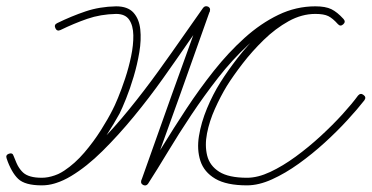

<svg xmlns="http://www.w3.org/2000/svg" viewBox="-32 -574 1175 607"><path d="M143 -485Q138 -496 149 -501Q194 -523 238.5 -538Q283 -553 335 -554Q372 -554 390 -534Q408 -514 411.5 -481Q415 -448 408.5 -409Q402 -370 390.5 -331.5Q379 -293 366.5 -262Q354 -231 346 -215Q329 -184 304 -145Q279 -106 247 -70Q215 -34 178 -11Q141 12 100 12Q52 12 27.5 -9Q3 -30 -11 -73Q-15 -84 -4 -88Q7 -92 11 -81Q20 -57 29 -41.5Q38 -26 54 -19Q70 -12 100 -12Q139 -12 185 -41.5Q231 -71 279.5 -120Q328 -169 376 -228Q424 -287 468 -348Q512 -409 548.5 -461.5Q585 -514 610 -549Q616 -557 626 -553Q635 -548 631 -538Q583 -402 534.5 -266.5Q486 -131 437 4Q436 9 431 9.5Q426 10 422 8Q418 6 415.5 2Q413 -2 416 -7Q446 -53 481.5 -111Q517 -169 557.5 -230.5Q598 -292 644 -350Q690 -408 741 -454Q792 -500 848 -527Q904 -554 965 -554Q997 -554 1015.5 -545Q1034 -536 1054 -514Q1062 -505 1053 -497Q1044 -489 1036 -498Q1020 -516 1006 -523Q992 -530 965 -530Q922 -530 880.5 -507Q839 -484 802 -448Q765 -412 735 -373Q705 -334 685 -302Q685 -302 685 -302Q685 -302 685 -302Q685 -302 685 -302Q685 -302 685 -302Q665 -269 647.5 -230Q630 -191 622.5 -152.5Q615 -114 623 -82Q631 -50 661 -31Q691 -12 749 -12Q783 -12 822.5 -30.5Q862 -49 903 -79Q944 -109 982 -144Q1020 -179 1050.5 -212.5Q1081 -246 1100 -272Q1108 -281 1117 -274Q1127 -267 1120 -257Q1099 -230 1066.5 -194.5Q1034 -159 994.5 -123Q955 -87 912.5 -56.5Q870 -26 828 -7Q786 12 749 12Q684 12 648.5 -9Q613 -30 601.5 -65.5Q590 -101 597 -144Q604 -187 622.5 -231.5Q641 -276 665 -314Q665 -314 665 -314Q665 -314 665 -314Q665 -314 665 -314Q687 -349 719 -390.5Q751 -432 790 -469Q829 -506 873.5 -530Q918 -554 965 -554Q997 -554 1015.5 -545Q1034 -536 1054 -514Q1062 -505 1053 -497Q1044 -489 1036 -498Q1020 -516 1006 -523Q992 -530 965 -530Q907 -530 853.5 -503Q800 -476 751 -430.5Q702 -385 657.5 -328Q613 -271 573 -211Q533 -151 499 -94.5Q465 -38 436 7Q430 15 421 11Q411 6 415 -4Q463 -140 511.5 -275.5Q560 -411 609 -546Q610 -551 615 -551.5Q620 -552 624 -550Q628 -547 630.5 -543Q633 -539 630 -535Q603 -498 565.5 -443.5Q528 -389 484 -327Q440 -265 391 -205.5Q342 -146 292 -96.5Q242 -47 193 -17.5Q144 12 100 12Q47 12 25.5 -8.5Q4 -29 -11 -73Q-15 -84 -4 -88Q8 -92 11 -81Q23 -45 41 -28.5Q59 -12 100 -12Q137 -12 171 -34.5Q205 -57 234.5 -91.5Q264 -126 287 -162.5Q310 -199 324 -227Q330 -238 341 -264.5Q352 -291 363.5 -325.5Q375 -360 382.5 -396Q390 -432 389.5 -462.5Q389 -493 376.5 -511.5Q364 -530 335 -530Q286 -529 244 -514.5Q202 -500 159 -479Q148 -474 143 -485Z"/></svg>

Font: FRB American Cursive Light
Style: Italic
Weight: 300
Italic angle: -25°
Version: Version 2.0;Modular Font Editor K font №1